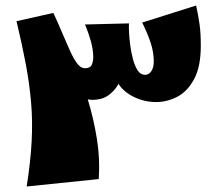

<svg xmlns="http://www.w3.org/2000/svg" viewBox="-20 -649 780 698"><path d="M339 2 77 29Q91 -60 95 -134Q99 -208 93 -277Q87 -346 73.5 -417.5Q60 -489 40 -572L174 -602Q183 -583 191.5 -563.5Q200 -544 208 -525Q214 -511 220.5 -496.5Q227 -482 233 -468Q246 -438 259.5 -419.5Q273 -401 289 -401Q308 -401 313.5 -413.5Q319 -426 319 -441Q319 -469 310 -500.5Q301 -532 289 -560L449 -564Q448 -555 449 -533Q450 -511 453.5 -484.5Q457 -458 463.5 -433.5Q470 -409 480.5 -393Q491 -377 507 -377Q521 -377 530 -390Q539 -403 539 -426Q539 -458 528.5 -491Q518 -524 497 -567L693 -629Q701 -592 705.5 -560.5Q710 -529 710 -483Q710 -407 686 -362Q662 -317 625 -297.5Q588 -278 548 -278Q505 -278 467 -296.5Q429 -315 411 -344Q397 -319 374 -302.5Q351 -286 315 -286Q307 -286 299 -288Q321 -216 332.5 -143Q344 -70 339 2Z"/></svg>

Font: Marhey ExtraBold
Style: Regular
Weight: 800
Designer: Nur Syamsi & Bustanul Arifin
Foundry: Namelatype
Version: Version 1.000; ttfautohint (v1.8.4.7-5d5b)